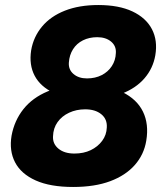

<svg xmlns="http://www.w3.org/2000/svg" viewBox="-20 -732 651 764"><path d="M271 12Q180 12 122 -14Q64 -40 40 -86Q16 -132 26 -192Q37 -252 73 -297.5Q109 -343 170 -368.5Q231 -394 318 -394Q409 -394 467 -365.5Q525 -337 549 -287.5Q573 -238 562 -172Q553 -117 516.5 -75.5Q480 -34 418.5 -11Q357 12 271 12ZM276 -121Q313 -121 341 -134.5Q369 -148 386.5 -171.5Q404 -195 405 -225Q407 -258 383 -277.5Q359 -297 319 -297Q284 -297 255 -283.5Q226 -270 209 -246Q192 -222 191 -190Q189 -160 212.5 -140.5Q236 -121 276 -121ZM330 -337Q248 -337 194.5 -362Q141 -387 118 -430.5Q95 -474 104 -532Q113 -585 147 -626Q181 -667 238 -689.5Q295 -712 371 -712Q453 -712 507 -686.5Q561 -661 584.5 -616Q608 -571 598 -512Q589 -460 555 -420.5Q521 -381 464 -359Q407 -337 330 -337ZM326 -420Q359 -420 384.5 -433Q410 -446 425 -469Q440 -492 441 -521Q443 -549 422 -566.5Q401 -584 367 -584Q335 -584 310 -571.5Q285 -559 270.5 -536Q256 -513 254 -483Q252 -455 272.5 -437.5Q293 -420 326 -420Z"/></svg>

Font: Figtree ExtraBold
Style: Italic
Weight: 800
Italic angle: -9.5°
Foundry: Erik Kennedy
Version: Version 2.001;gftools[0.9.30]